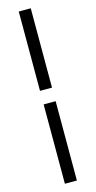

<svg xmlns="http://www.w3.org/2000/svg" viewBox="-149 -776 531 1066"><g transform="rotate(-15 117.0 -243.0)"><path d="M82 252V-204H151V252ZM82 -282V-738H151V-282Z"/></g></svg>

Font: Celebes
Style: Regular
Weight: 400
Designer: Anugrah Pasau
Foundry: Lafontype
Version: Version 1.000; ttfautohint (v1.8.4)